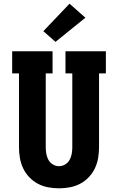

<svg xmlns="http://www.w3.org/2000/svg" viewBox="-20 -1013 640 1041"><path d="M300 8Q270 8 241 2.5Q212 -3 186 -16.5Q160 -30 139 -52Q118 -74 105.5 -100.5Q93 -127 88 -156Q83 -185 83 -215V-615H46V-735H265V-615H228V-215Q228 -197 231 -179.5Q234 -162 242.5 -146.5Q251 -131 266.5 -121.5Q282 -112 300 -112Q318 -112 333.5 -121.5Q349 -131 357.5 -146.5Q366 -162 369 -179.5Q372 -197 372 -215V-615H335V-735H554V-615H517V-215Q517 -185 512 -156Q507 -127 494.5 -100.5Q482 -74 461 -52Q440 -30 414 -16.5Q388 -3 359 2.5Q330 8 300 8ZM281 -786 215 -844 357 -993 443 -917Z"/></svg>

Font: Iosevka Slab Heavy Extended
Style: Regular
Weight: 900
Width: 7
Monospace: yes
Designer: Belleve Invis
Foundry: Belleve Invis
Version: Version 11.1.0; ttfautohint (v1.8.3)